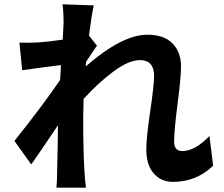

<svg xmlns="http://www.w3.org/2000/svg" viewBox="-20 -827 1040 891"><path d="M952 -196 969 -58Q891 17 783 17Q727 17 693 -22.5Q659 -62 659 -133Q659 -189 677 -310.5Q695 -432 695 -475Q695 -548 629 -548Q578 -548 507.5 -496Q437 -444 368 -368Q366 -312 366 -288Q366 -124 372 -32Q374 10 379 44H242Q245 12 245 -29Q248 -130 249 -246Q159 -111 125 -64L47 -173Q178 -337 259 -456L263 -525Q179 -515 83 -501L70 -629Q114 -628 156 -630Q202 -633 271 -643Q275 -715 275 -718Q275 -776 270 -807L415 -802Q405 -756 393 -662L430 -615Q419 -600 380 -541Q379 -537 378.5 -530Q378 -523 378 -519Q547 -666 664 -666Q741 -666 780.5 -625.5Q820 -585 820 -519Q820 -468 804 -344.5Q788 -221 788 -170Q788 -126 826 -126Q885 -126 952 -196Z"/></svg>

Font: Noto Sans Korean Bold
Style: Bold
Weight: 700
Designer: Ryoko NISHIZUKA  (kana & ideographs); Paul D. Hunt (Latin, Greek & Cyrillic); Wenlong ZHANG  (bopomofo); Sandoll Communi
Foundry: Adobe Systems Incorporated
Version: Version 1.000;PS 1;hotconv 1.0.78;makeotf.lib2.5.61930